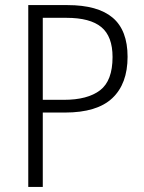

<svg xmlns="http://www.w3.org/2000/svg" viewBox="-20 -734 567 754"><path d="M245 -714Q364 -714 422.5 -664.5Q481 -615 481 -511Q481 -405 421 -348.5Q361 -292 235 -292H148V0H91V-714ZM241 -664H148V-342H231Q324 -342 373 -379.5Q422 -417 422 -510Q422 -591 378 -627.5Q334 -664 241 -664Z"/></svg>

Font: Noto Sans Sinhala SemiCondensed Light
Style: Regular
Weight: 300
Width: 4
Designer: Jelle Bosma - Monotype Design Team
Foundry: Monotype Imaging Inc.
Version: Version 2.006; ttfautohint (v1.8.4.7-5d5b)